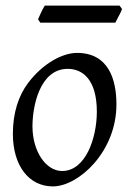

<svg xmlns="http://www.w3.org/2000/svg" viewBox="-20 -646 461 686"><path d="M222 -400C275 -400 326 -362 326 -247C326 -153 286 -35 202 -35C144 -35 96 -105 96 -195C96 -264 121 -400 222 -400ZM396 -273C396 -362 368 -457 255 -457C205 -457 134 -421 80 -349C47 -305 26 -244 26 -168C26 -54 83 20 169 20C260 20 396 -103 396 -273ZM416 -614 407 -626H140C130 -611 116 -577 116 -577L124 -565H392C409 -599 411 -599 416 -614Z"/></svg>

Font: Temporarium
Style: Italic
Weight: 400
Italic angle: -7°
Version: Version 1.1